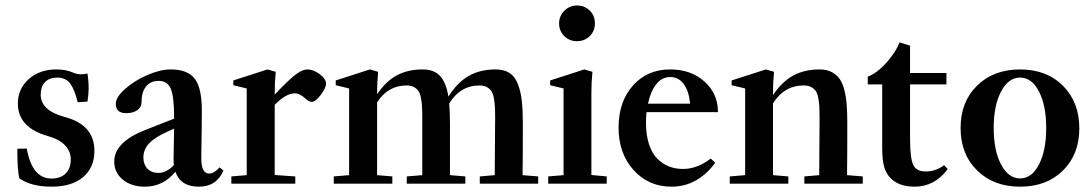

<svg xmlns="http://www.w3.org/2000/svg" viewBox="-20 -683 4060 714"><path d="M171.9 11.2Q95.7 11.2 51.8 -20Q44.4 -50.8 44.4 -129.9L79.6 -130.4Q99.1 -19 171.9 -19Q205.6 -19 224.4 -38.1Q243.2 -57.1 243.2 -90.3Q243.2 -120.1 221.9 -142.6Q200.7 -165 158.7 -176.8Q46.4 -208.5 46.4 -297.9Q46.4 -352.5 86.7 -388.7Q127 -424.8 189.5 -424.8Q225.6 -424.8 251.5 -413.1Q276.4 -402.3 305.2 -409.7Q309.6 -382.8 309.6 -354Q309.6 -330.6 305.2 -305.2L269 -302.7Q257.8 -349.1 241.5 -371.8Q225.1 -394.5 192.4 -394.5Q164.1 -394.5 147.7 -377.9Q131.3 -361.3 131.3 -331.1Q131.3 -272 220.7 -248Q331.1 -218.8 331.1 -122.1Q331.1 -59.6 288.8 -24.2Q246.6 11.2 171.9 11.2Z M518.6 11.2Q468.8 11.2 436.8 -14.9Q404.8 -41 404.8 -82Q404.8 -154.8 521.5 -200.2L627.4 -241.7V-248.5Q627.4 -323.7 615 -353Q602.5 -382.3 570.3 -382.3Q540 -382.3 523.2 -361.6Q506.3 -340.8 506.3 -302.7Q506.3 -284.7 490.7 -273.4Q475.1 -262.2 449.2 -262.2Q410.6 -262.2 410.6 -296.9Q410.6 -321.3 444.6 -351.8Q478.5 -382.3 527.1 -403.6Q575.7 -424.8 614.3 -424.8Q677.7 -424.8 704.1 -390.4Q730.5 -356 730.5 -273.4Q730.5 -215.3 728.5 -98.1Q727.5 -37.6 757.8 -37.6Q776.4 -37.6 796.4 -60.5L811 -48.8Q785.2 11.2 719.7 11.2Q651.4 11.2 632.3 -44.4Q586.9 11.2 518.6 11.2ZM513.2 -98.1Q513.2 -71.3 528.3 -55.7Q543.5 -40 568.8 -40Q599.1 -40 626.5 -68.8Q625.5 -76.2 625.5 -92.8Q626.5 -130.4 627.4 -204.6L600.6 -192.4Q555.7 -172.4 534.4 -149.7Q513.2 -127 513.2 -98.1Z M840.3 0V-26.9L897.5 -31.7V-354L847.7 -366.2V-383.8L974.6 -424.8L1005.4 -416Q1001.5 -377 1001.5 -334.5V-331.1Q1056.6 -390.1 1085.4 -410.2Q1106.9 -424.8 1123 -424.8Q1145 -424.8 1168.7 -407.5Q1192.4 -390.1 1192.4 -371.6Q1192.4 -356.4 1172.9 -330.3Q1153.3 -304.2 1139.2 -304.2Q1129.4 -304.2 1117.7 -314.9Q1095.2 -335.9 1076.7 -335.9Q1043 -335.9 1001.5 -293V-32.2L1078.1 -26.9V0Z M1221.2 0V-26.9L1278.3 -31.7V-354L1228.5 -366.2V-383.8L1355.5 -424.8L1386.2 -416Q1382.3 -377 1382.3 -334.5V-332.5Q1415 -380.9 1455.8 -402.8Q1496.6 -424.8 1551.8 -424.8Q1594.7 -424.8 1617.2 -399.7Q1639.6 -374.5 1647.5 -323.7Q1680.7 -376.5 1722.9 -400.6Q1765.1 -424.8 1822.8 -424.8Q1854.5 -424.8 1874.8 -411.6Q1895 -398.4 1905.8 -370.6Q1916.5 -342.8 1920.4 -308.6Q1924.3 -274.4 1924.3 -223.1Q1924.3 -94.7 1923.3 -31.7L1981.4 -26.9V0H1764.2V-26.9L1819.8 -31.7Q1821.3 -239.7 1821.3 -244.6Q1821.3 -271 1820.3 -287.4Q1819.3 -303.7 1816.2 -320.1Q1813 -336.4 1806.6 -345.2Q1800.3 -354 1789.6 -359.6Q1778.8 -365.2 1763.2 -365.2Q1691.4 -365.2 1650.4 -297.9Q1653.3 -264.2 1653.3 -223.1V-31.7L1710.4 -26.9V0H1492.7V-26.9L1550.3 -31.7V-244.6Q1550.3 -271 1549.3 -287.4Q1548.3 -303.7 1545.2 -320.1Q1542 -336.4 1535.6 -345.2Q1529.3 -354 1518.6 -359.6Q1507.8 -365.2 1492.2 -365.2Q1422.4 -365.2 1382.3 -302.2V-31.7L1439 -26.9V0Z M2125.5 -529.8Q2097.7 -529.8 2078.4 -548.8Q2059.1 -567.9 2059.1 -596.2Q2059.1 -623 2078.6 -642.8Q2098.1 -662.6 2125.5 -662.6Q2153.8 -662.6 2173.1 -643.6Q2192.4 -624.5 2192.4 -596.2Q2192.4 -567.9 2173.1 -548.8Q2153.8 -529.8 2125.5 -529.8ZM2018.6 0V-26.9L2075.7 -31.7V-354L2025.9 -366.2V-383.8L2152.8 -424.8L2183.1 -416Q2179.2 -377 2179.2 -334.5V-32.2L2236.3 -26.9V0Z M2477.1 11.2Q2391.6 11.2 2335.9 -50.8Q2280.3 -112.8 2280.3 -208.5Q2280.3 -304.7 2333.5 -364.7Q2386.7 -424.8 2472.2 -424.8Q2549.3 -424.8 2599.6 -379.9Q2649.9 -335 2649.9 -266.1H2384.3Q2382.3 -248 2382.3 -226.1Q2382.3 -181.2 2393.3 -147.2Q2404.3 -113.3 2423.8 -93.5Q2443.4 -73.7 2467.3 -64.2Q2491.2 -54.7 2519.5 -54.7Q2572.8 -54.7 2623 -93.3L2639.6 -78.1Q2610.8 -37.1 2569.3 -12.9Q2527.8 11.2 2477.1 11.2ZM2473.1 -396.5Q2440.4 -396.5 2419.7 -368.9Q2398.9 -341.3 2389.6 -297.4H2546.4Q2541.5 -345.7 2522.2 -371.1Q2502.9 -396.5 2473.1 -396.5Z M2693.8 0V-26.9L2751 -31.7V-354L2700.7 -366.2V-383.8L2828.1 -424.8L2858.4 -416Q2854.5 -377 2854.5 -334.5V-329.1Q2887.7 -378.9 2929.4 -401.9Q2971.2 -424.8 3027.8 -424.8Q3053.7 -424.8 3072 -415.5Q3090.3 -406.2 3101.8 -390.4Q3113.3 -374.5 3119.9 -348.4Q3126.5 -322.3 3128.7 -293.2Q3130.9 -264.2 3130.9 -223.1Q3130.9 -94.7 3129.9 -31.7L3188.5 -26.9V0H2971.2V-26.9L3026.4 -31.7Q3027.8 -239.7 3027.8 -244.6Q3027.8 -271 3026.9 -287.4Q3025.9 -303.7 3022.7 -320.1Q3019.5 -336.4 3013.2 -345.2Q3006.8 -354 2995.8 -359.6Q2984.9 -365.2 2968.8 -365.2Q2896 -365.2 2854.5 -298.3V-31.7L2911.6 -26.9V0Z M3381.3 11.2Q3320.3 11.2 3289.1 -23.4Q3273.9 -40.5 3267.3 -64.7Q3260.7 -88.9 3260.7 -134.3V-369.1H3207V-397.9Q3242.2 -411.6 3276.6 -450.2Q3311 -488.8 3325.2 -525.4L3364.3 -513.2V-411.6H3499.5V-369.1H3364.3V-166.5Q3364.3 -92.3 3377 -67.9Q3388.7 -45.4 3422.4 -45.4Q3460.9 -45.4 3490.7 -68.8L3504.4 -54.2Q3455.6 11.2 3381.3 11.2Z M3993.7 -205.6Q3993.7 -108.9 3932.9 -48.8Q3872.1 11.2 3773.4 11.2Q3674.8 11.2 3613.5 -49.3Q3552.2 -109.9 3552.2 -207Q3552.2 -304.2 3613.5 -364.5Q3674.8 -424.8 3773.4 -424.8Q3872.1 -424.8 3932.9 -364Q3993.7 -303.2 3993.7 -205.6ZM3702.6 -71.5Q3730 -19.5 3773.4 -19.5Q3816.9 -19.5 3843.8 -71.5Q3870.6 -123.5 3870.6 -207Q3870.6 -290.5 3843.8 -342.5Q3816.9 -394.5 3773.4 -394.5Q3730 -394.5 3702.6 -342.5Q3675.3 -290.5 3675.3 -207Q3675.3 -123.5 3702.6 -71.5Z"/></svg>

Font: Elstob 18pt SemiBold
Style: Regular
Weight: 600
Designer: Peter S. Baker
Version: Version 1.015